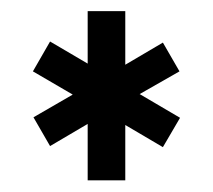

<svg xmlns="http://www.w3.org/2000/svg" viewBox="-20 -710 376 339"><path d="M134.8 -491.2 68.4 -452.1 39.1 -502.9 108.4 -543 38.1 -584 68.4 -636.7 134.8 -597.7V-690.4H201.2V-595.7L267.6 -634.8L296.9 -584L226.6 -543.9L297.9 -502L267.6 -450.2L201.2 -489.3V-391.6H134.8Z"/></svg>

Font: Altinn-DIN Condensed
Style: DINCondensed-Bold
Weight: 700
Width: 3
Designer: Charles Nix
Foundry: Altinn
Version: Version 2.00